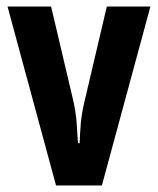

<svg xmlns="http://www.w3.org/2000/svg" viewBox="-20 -566 482 586"><path d="M151 0 3 -546H136L201 -270Q211 -228 213.5 -196.5Q216 -165 218 -129H223Q224 -157 226.5 -188.5Q229 -220 239 -261L306 -546H439L291 0Z"/></svg>

Font: Noto Sans Gujarati UI ExtraCondensed
Style: Bold
Weight: 700
Width: 2
Designer: Jelle Bosma - Monotype Design Team, Universal Thirst
Foundry: Monotype Imaging Inc.
Version: Version 2.106; ttfautohint (v1.8.4.7-5d5b)